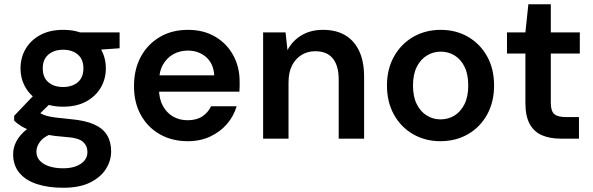

<svg xmlns="http://www.w3.org/2000/svg" viewBox="-20 -655 2803 907"><path d="M278 232Q208 232 154.5 214.5Q101 197 71.5 161.5Q42 126 42 73Q42 42 57.5 12.5Q73 -17 104.5 -42.5Q136 -68 185 -86L238 -29Q190 -12 171 12Q152 36 152 61Q152 87 168.5 104.5Q185 122 213.5 131Q242 140 278 140Q313 140 338.5 130.5Q364 121 378.5 104Q393 87 393 63Q393 34 372 15Q351 -4 290 -8Q236 -12 196.5 -19.5Q157 -27 128.5 -37Q100 -47 80 -59.5Q60 -72 47 -85V-108L152 -218L241 -189L123 -74L154 -131Q164 -124 174.5 -118Q185 -112 201.5 -107.5Q218 -103 245 -99.5Q272 -96 315 -92Q382 -86 424 -67.5Q466 -49 485.5 -17Q505 15 505 60Q505 104 480.5 143Q456 182 406 207Q356 232 278 232ZM278 -151Q215 -151 170 -175.5Q125 -200 101 -241Q77 -282 77 -332Q77 -383 101 -424Q125 -465 170 -489.5Q215 -514 278 -514Q342 -514 387 -489.5Q432 -465 456 -424Q480 -383 480 -332Q480 -282 456 -241Q432 -200 387 -175.5Q342 -151 278 -151ZM278 -244Q321 -244 347.5 -266.5Q374 -289 374 -332Q374 -375 347.5 -397.5Q321 -420 278 -420Q236 -420 209 -397.5Q182 -375 182 -332Q182 -289 208.5 -266.5Q235 -244 278 -244ZM361 -414 338 -502H545V-427Z M867 12Q793 12 735.5 -20.5Q678 -53 645.5 -111.5Q613 -170 613 -248Q613 -327 645 -386.5Q677 -446 734.5 -480Q792 -514 868 -514Q942 -514 997 -481.5Q1052 -449 1082 -393.5Q1112 -338 1112 -270Q1112 -260 1112 -248Q1112 -236 1111 -222H700V-299H992Q989 -354 954 -385Q919 -416 867 -416Q830 -416 799 -399Q768 -382 749.5 -349Q731 -316 731 -265V-236Q731 -189 749 -155.5Q767 -122 797.5 -104.5Q828 -87 866 -87Q908 -87 935.5 -105Q963 -123 977 -153H1098Q1084 -106 1052 -69Q1020 -32 973 -10Q926 12 867 12Z M1223 0V-502H1329L1338 -418Q1361 -462 1404 -488Q1447 -514 1506 -514Q1567 -514 1610 -489Q1653 -464 1676.5 -414.5Q1700 -365 1700 -292V0H1580V-280Q1580 -344 1552.5 -378.5Q1525 -413 1469 -413Q1433 -413 1404.5 -395.5Q1376 -378 1359.5 -345.5Q1343 -313 1343 -266V0Z M2060 12Q1989 12 1931.5 -21Q1874 -54 1841 -113.5Q1808 -173 1808 -251Q1808 -329 1841.5 -388.5Q1875 -448 1932.5 -481Q1990 -514 2062 -514Q2134 -514 2191 -481Q2248 -448 2281 -389Q2314 -330 2314 -251Q2314 -173 2281 -113.5Q2248 -54 2190.5 -21Q2133 12 2060 12ZM2061 -91Q2097 -91 2126.5 -109Q2156 -127 2174 -162.5Q2192 -198 2192 -251Q2192 -304 2174.5 -339.5Q2157 -375 2127.5 -393Q2098 -411 2062 -411Q2027 -411 1997 -393Q1967 -375 1949 -339.5Q1931 -304 1931 -251Q1931 -198 1949 -162.5Q1967 -127 1996.5 -109Q2026 -91 2061 -91Z M2629 0Q2578 0 2540.5 -16Q2503 -32 2482.5 -69Q2462 -106 2462 -169V-402H2375V-502H2462L2476 -635H2582V-502H2719V-402H2582V-169Q2582 -131 2598 -116.5Q2614 -102 2654 -102H2715V0Z"/></svg>

Font: DM Sans 16pt SemiBold
Style: Regular
Weight: 600
Version: Version 4.004;gftools[0.9.30]